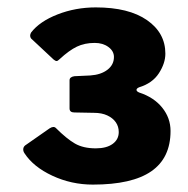

<svg xmlns="http://www.w3.org/2000/svg" viewBox="-20 -877 507 519"><path d="M64 -773Q59 -780 64 -789Q87 -819 135.5 -838Q184 -857 239 -857Q328 -857 377.5 -822.5Q427 -788 427 -732Q427 -706 409.5 -679Q392 -652 356 -641Q349 -638 349 -634Q349 -630 356 -627Q396 -614 418.5 -586Q441 -558 441 -523Q441 -450 389 -414Q337 -378 231 -378Q173 -378 121.5 -402Q70 -426 46 -463Q42 -469 43 -475.5Q44 -482 51 -486L114 -530Q125 -537 131 -531Q160 -502 182.5 -489Q205 -476 239 -476Q268 -476 284.5 -488Q301 -500 301 -520Q301 -535 293 -546.5Q285 -558 270 -565Q255 -572 234 -572L181 -573Q168 -573 168 -584V-660Q168 -669 181 -671L224 -673Q253 -675 270.5 -688.5Q288 -702 288 -723Q288 -739 273 -750Q258 -761 236 -761Q209 -761 188 -751Q167 -741 141 -717Q136 -712 133 -712Q130 -712 125 -716L64 -773Z"/></svg>

Font: Libre Franklin Black
Style: Regular
Weight: 900
Designer: Pablo Impallari, Rodrigo Fuenzalida, Nhung Nguyen
Foundry: Impallari Type
Version: Version 3.000